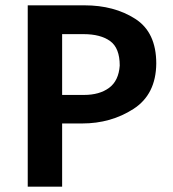

<svg xmlns="http://www.w3.org/2000/svg" viewBox="-20 -700 647 720"><path d="M84 0V-680H297Q408 -680 487 -629.5Q566 -579 566 -462Q565 -346 480.5 -291.5Q396 -237 288 -237H213V0ZM293 -572H213V-344H295Q353 -344 389 -370.5Q425 -397 429 -454Q429 -520 393 -546Q357 -572 293 -572Z"/></svg>

Font: Palanquin
Style: Bold
Weight: 700
Designer: Pria Ravichandran
Version: Version 1.0.4